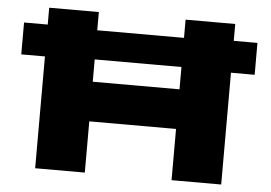

<svg xmlns="http://www.w3.org/2000/svg" viewBox="-50 -773 1184 840"><g transform="rotate(5 541.5 -352.5)"><path d="M133 0V-491H29V-631H133V-705H351V-625H732V-705H950V-631H1054V-491H950V0H732V-225H351V0ZM351 -399H732V-497H351Z"/></g></svg>

Font: Nunito Sans 7pt Expanded Black
Style: Regular
Weight: 900
Width: 7
Designer: Vernon Adams
Foundry: Vernon Adams
Version: Version 3.101;gftools[0.9.27]